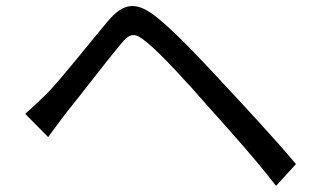

<svg xmlns="http://www.w3.org/2000/svg" viewBox="-20 -653 1040 626"><path d="M62 -282 137 -206C152 -226 174 -257 194 -283C239 -338 323 -448 371 -506C405 -548 419 -548 460 -514C504 -478 587 -388 655 -310C720 -237 811 -137 880 -47L945 -118C873 -204 771 -313 704 -385C640 -454 558 -542 497 -592C425 -652 383 -645 330 -582C267 -507 180 -396 133 -348C106 -322 88 -304 62 -282Z"/></svg>

Font: Noto Sans Mono CJK JP Regular
Style: Regular
Weight: 400
Designer: Ryoko NISHIZUKA (kana & ideographs); Paul D. Hunt (Latin, Greek & Cyrillic); Wenlong ZHANG (bopomofo); Sandoll Communica
Foundry: Adobe Systems Incorporated
Version: Version 1.004;PS 1.004;hotconv 1.0.82;makeotf.lib2.5.63406